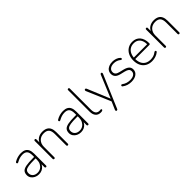

<svg xmlns="http://www.w3.org/2000/svg" viewBox="224 -1984 3442 3442"><g transform="rotate(-45 1945.5 -262.5)"><path d="M231 8Q184 8 146 -11Q108 -30 86 -62.5Q64 -95 64 -135Q64 -189 90.5 -219.5Q117 -250 181.5 -262.5Q246 -275 359 -275H400V-238H361Q262 -238 207.5 -229.5Q153 -221 131.5 -199.5Q110 -178 110 -139Q110 -91 143.5 -60.5Q177 -30 234 -30Q280 -30 314.5 -52.5Q349 -75 369 -113.5Q389 -152 389 -201V-315Q389 -387 361 -420Q333 -453 271 -453Q231 -453 194.5 -442Q158 -431 118 -408Q109 -403 102.5 -404Q96 -405 92 -409.5Q88 -414 86.5 -420.5Q85 -427 87.5 -433Q90 -439 97 -443Q138 -468 182 -480Q226 -492 269 -492Q324 -492 360 -473Q396 -454 413.5 -415Q431 -376 431 -315V-16Q431 -6 426 0Q421 6 411 6Q401 6 395.5 0Q390 -6 390 -16V-121H401Q391 -81 367 -52Q343 -23 308.5 -7.5Q274 8 231 8Z M620 6Q610 6 604.5 0Q599 -6 599 -16V-468Q599 -479 604.5 -484.5Q610 -490 620 -490Q630 -490 635 -484.5Q640 -479 640 -468V-366H629Q649 -429 698 -460.5Q747 -492 811 -492Q869 -492 907.5 -472Q946 -452 965 -411Q984 -370 984 -308V-16Q984 -6 978.5 0Q973 6 963 6Q953 6 947.5 0Q942 -6 942 -16V-304Q942 -381 911 -417Q880 -453 811 -453Q734 -453 687.5 -405.5Q641 -358 641 -278V-16Q641 6 620 6Z M1298 8Q1251 8 1213 -11Q1175 -30 1153 -62.5Q1131 -95 1131 -135Q1131 -189 1157.5 -219.5Q1184 -250 1248.5 -262.5Q1313 -275 1426 -275H1467V-238H1428Q1329 -238 1274.5 -229.5Q1220 -221 1198.5 -199.5Q1177 -178 1177 -139Q1177 -91 1210.5 -60.5Q1244 -30 1301 -30Q1347 -30 1381.5 -52.5Q1416 -75 1436 -113.5Q1456 -152 1456 -201V-315Q1456 -387 1428 -420Q1400 -453 1338 -453Q1298 -453 1261.5 -442Q1225 -431 1185 -408Q1176 -403 1169.5 -404Q1163 -405 1159 -409.5Q1155 -414 1153.5 -420.5Q1152 -427 1154.5 -433Q1157 -439 1164 -443Q1205 -468 1249 -480Q1293 -492 1336 -492Q1391 -492 1427 -473Q1463 -454 1480.5 -415Q1498 -376 1498 -315V-16Q1498 -6 1493 0Q1488 6 1478 6Q1468 6 1462.5 0Q1457 -6 1457 -16V-121H1468Q1458 -81 1434 -52Q1410 -23 1375.5 -7.5Q1341 8 1298 8Z M1798 8Q1735 8 1700.5 -32.5Q1666 -73 1666 -146V-689Q1666 -700 1671.5 -705.5Q1677 -711 1687 -711Q1697 -711 1702.5 -705.5Q1708 -700 1708 -689V-153Q1708 -92 1732 -61.5Q1756 -31 1802 -31Q1812 -31 1819 -32Q1826 -33 1833 -33Q1841 -33 1845.5 -30Q1850 -27 1850 -18Q1850 -7 1844 -2Q1838 3 1824 6Q1817 7 1810.5 7.5Q1804 8 1798 8Z M2026 186Q2017 186 2012 181Q2007 176 2007 168Q2007 160 2010 152L2079 -7V13L1879 -455Q1875 -465 1876 -472.5Q1877 -480 1882.5 -485Q1888 -490 1898 -490Q1907 -490 1911.5 -485.5Q1916 -481 1920 -473L2110 -14H2086L2277 -473Q2281 -482 2285.5 -486Q2290 -490 2300 -490Q2310 -490 2314.5 -485Q2319 -480 2319.5 -472.5Q2320 -465 2316 -456L2050 168Q2046 178 2041 182Q2036 186 2026 186Z M2576 8Q2530 8 2487 -5Q2444 -18 2403 -49Q2398 -53 2396.5 -59Q2395 -65 2396.5 -71Q2398 -77 2402.5 -81.5Q2407 -86 2413.5 -86Q2420 -86 2427 -81Q2465 -53 2503 -42Q2541 -31 2579 -31Q2644 -31 2678.5 -56Q2713 -81 2713 -124Q2713 -158 2690.5 -177.5Q2668 -197 2618 -209L2535 -229Q2472 -244 2442.5 -275Q2413 -306 2413 -355Q2413 -396 2434.5 -427Q2456 -458 2495.5 -475Q2535 -492 2587 -492Q2631 -492 2671.5 -478Q2712 -464 2740 -436Q2746 -430 2747.5 -423.5Q2749 -417 2747 -411Q2745 -405 2740 -402Q2735 -399 2728.5 -399.5Q2722 -400 2715 -406Q2687 -430 2654 -441.5Q2621 -453 2586 -453Q2525 -453 2491 -426.5Q2457 -400 2457 -356Q2457 -322 2478 -301Q2499 -280 2545 -269L2628 -249Q2693 -233 2725 -204Q2757 -175 2757 -126Q2757 -65 2708 -28.5Q2659 8 2576 8Z M3101 8Q3029 8 2977 -22Q2925 -52 2896.5 -107.5Q2868 -163 2868 -240Q2868 -316 2896.5 -372.5Q2925 -429 2975.5 -460.5Q3026 -492 3092 -492Q3139 -492 3175.5 -476Q3212 -460 3237.5 -430Q3263 -400 3276.5 -357Q3290 -314 3290 -260Q3290 -247 3284.5 -240.5Q3279 -234 3268 -234H2895V-271H3268L3251 -259Q3251 -320 3233 -363.5Q3215 -407 3179.5 -430.5Q3144 -454 3091 -454Q3033 -454 2992.5 -426.5Q2952 -399 2931.5 -352Q2911 -305 2911 -245V-240Q2911 -140 2960.5 -85.5Q3010 -31 3099 -31Q3139 -31 3174 -41.5Q3209 -52 3243 -79Q3250 -85 3257.5 -85.5Q3265 -86 3270.5 -82.5Q3276 -79 3278.5 -73.5Q3281 -68 3279 -61Q3277 -54 3269 -48Q3238 -22 3193 -7Q3148 8 3101 8Z M3444 6Q3434 6 3428.5 0Q3423 -6 3423 -16V-468Q3423 -479 3428.5 -484.5Q3434 -490 3444 -490Q3454 -490 3459 -484.5Q3464 -479 3464 -468V-366H3453Q3473 -429 3522 -460.5Q3571 -492 3635 -492Q3693 -492 3731.5 -472Q3770 -452 3789 -411Q3808 -370 3808 -308V-16Q3808 -6 3802.5 0Q3797 6 3787 6Q3777 6 3771.5 0Q3766 -6 3766 -16V-304Q3766 -381 3735 -417Q3704 -453 3635 -453Q3558 -453 3511.5 -405.5Q3465 -358 3465 -278V-16Q3465 6 3444 6Z"/></g></svg>

Font: Nunito ExtraLight
Style: Regular
Weight: 200
Designer: Vernon Adams
Foundry: Vernon Adams
Version: Version 3.602;April 4, 2023;FontCreator 14.0.0.2856 64-bit